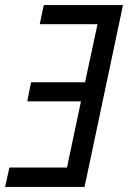

<svg xmlns="http://www.w3.org/2000/svg" viewBox="-31 -734 503 754"><path d="M-11 0 6 -76H232L287 -336H76L91 -411H303L352 -639H125L141 -714H452L301 0Z"/></svg>

Font: Noto Sans UI SemiCondensed
Style: Italic
Weight: 400
Width: 4
Italic angle: -12°
Designer: Monotype Design Team
Foundry: Monotype Imaging Inc.
Version: Version 1.901